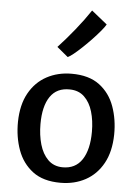

<svg xmlns="http://www.w3.org/2000/svg" viewBox="-60 -948 719 1002"><g transform="rotate(5 299.5 -447.0)"><path d="M294.5 8Q204 8 149.2 -33.5Q94.5 -75 70 -142.8Q45.5 -210.5 46.5 -290Q48 -379.5 82 -440.5Q116 -501.5 174 -532.8Q232 -564 304.5 -564Q395.5 -564 450.2 -522.8Q505 -481.5 529.2 -413.8Q553.5 -346 552.5 -267Q551 -177.5 517.2 -116.2Q483.5 -55 425.8 -23.5Q368 8 294.5 8ZM297.5 -73.5Q366 -72.5 400.8 -125.2Q435.5 -178 435.5 -271.5Q435.5 -329.5 421.5 -376.8Q407.5 -424 377.8 -452.5Q348 -481 301.5 -481.5Q233.5 -483 199 -432.5Q164.5 -382 164.5 -288.5Q164.5 -230.5 178.5 -182Q192.5 -133.5 222 -104Q251.5 -74.5 297.5 -73.5ZM275.5 -649 217.5 -697Q259.5 -742 303 -795.8Q346.5 -849.5 381.5 -902L463.5 -836Q456 -822.5 438 -801Q420 -779.5 397 -755.2Q374 -731 350 -708.2Q326 -685.5 306.2 -669.5Q286.5 -653.5 275.5 -649Z"/></g></svg>

Font: Merriweather Sans
Style: Regular
Weight: 400
Designer: Eben Sorkin
Foundry: Eben Sorkin
Version: Version 1.008; ttfautohint (v1.7.19-72a1) -l 8 -r 50 -G 200 